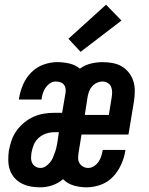

<svg xmlns="http://www.w3.org/2000/svg" viewBox="-20 -794 640 822"><path d="M153 8Q132 8 112 4.5Q92 1 74 -8Q56 -17 42.5 -32Q29 -47 22.5 -66Q16 -85 15.5 -106Q15 -127 18 -149Q22 -171 29.5 -193Q37 -215 51 -234.5Q65 -254 84 -269.5Q103 -285 124.5 -294.5Q146 -304 168.5 -307.5Q191 -311 213 -311H246L261 -399Q262 -409 260 -418Q258 -427 252 -433.5Q246 -440 236.5 -442.5Q227 -445 218 -445Q205 -445 194 -437.5Q183 -430 175.5 -419Q168 -408 164 -396Q160 -384 158 -372V-368H61L62 -376Q67 -405 79.5 -433.5Q92 -462 114.5 -484.5Q137 -507 166.5 -517.5Q196 -528 225 -528Q252 -528 277.5 -522Q303 -516 322 -500Q344 -516 369.5 -522Q395 -528 419 -528Q441 -528 462.5 -524Q484 -520 501 -510Q518 -500 531 -484Q544 -468 550.5 -448Q557 -428 557 -406.5Q557 -385 554 -363L530 -218H329L317 -144Q315 -132 314.5 -119.5Q314 -107 319.5 -97Q325 -87 335 -81Q345 -75 358 -75Q370 -75 382 -82.5Q394 -90 401.5 -101Q409 -112 413 -124Q417 -136 419 -148L420 -152H517L516 -145Q511 -116 497.5 -87Q484 -58 462 -35.5Q440 -13 410 -2.5Q380 8 351 8Q322 8 295 0Q268 -8 250 -27Q229 -9 203.5 -0.5Q178 8 153 8ZM446 -302 458 -376Q460 -388 460 -400Q460 -412 455.5 -422.5Q451 -433 441 -439Q431 -445 419 -445Q407 -445 395 -439.5Q383 -434 374.5 -424.5Q366 -415 361.5 -403Q357 -391 355 -379L343 -302ZM154 -75Q165 -75 175.5 -82Q186 -89 194 -98.5Q202 -108 206.5 -119Q211 -130 215 -141Q219 -152 221.5 -163Q224 -174 226 -186L232 -228H213Q196 -228 178.5 -222.5Q161 -217 146.5 -204.5Q132 -192 125 -175Q118 -158 115 -141Q113 -129 113 -117.5Q113 -106 118 -96Q123 -86 132.5 -80.5Q142 -75 154 -75ZM325 -572 273 -628 434 -774 500 -706Z"/></svg>

Font: Iosevka SmBd Ex Obl
Style: Regular
Weight: 600
Width: 7
Italic angle: -9°
Monospace: yes
Designer: Belleve Invis
Foundry: Belleve Invis
Version: Version 32.5.0; ttfautohint (v1.8.4)